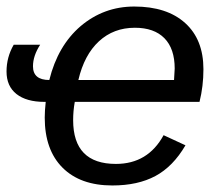

<svg xmlns="http://www.w3.org/2000/svg" viewBox="-25 -558 680 588"><path d="M586 -246H204Q199 -218 199 -190Q199 -56 330 -56Q428 -56 476 -144L543 -113Q505 -48 451 -19Q397 10 319 10Q221 10 166.5 -44.5Q112 -99 112 -198Q112 -218 115 -246H111Q56 -246 25.5 -270Q-5 -294 -5 -339Q-5 -383 17 -421H98Q76 -387 76 -355Q76 -313 126 -313Q152 -418 222 -478Q293 -538 386 -538Q486 -538 542 -487.5Q598 -437 598 -346Q598 -294 586 -246ZM215 -313H508L510 -348Q510 -409 478.5 -441Q447 -473 388 -473Q323 -473 278 -431.5Q233 -390 215 -313Z"/></svg>

Font: Libra Sans
Style: Italic
Weight: 400
Italic angle: -12°
Foundry: Context Ltd
Version: Version 1.002